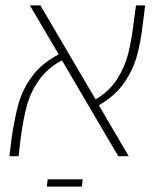

<svg xmlns="http://www.w3.org/2000/svg" viewBox="-20 -580 584 713"><path d="M347 -189 458 0H419L210 -356Q155 -326 124 -281.5Q93 -237 79.5 -186.5Q66 -136 57 -68L49 0H15L23 -66Q34 -142 49 -195.5Q64 -249 99.5 -297Q135 -345 198 -378L91 -560H130L335 -211Q386 -241 414.5 -285.5Q443 -330 455.5 -378.5Q468 -427 476 -493L485 -560H519L511 -496Q503 -424 488 -371Q473 -318 439.5 -270.5Q406 -223 347 -189ZM157 86H287L284 113H154Z"/></svg>

Font: FiraGO UltraLight
Style: Italic
Weight: 200
Italic angle: -8°
Designer: bBox Type GmbH
Foundry: bBox Type GmbH
Version: Version 1.001